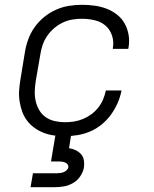

<svg xmlns="http://www.w3.org/2000/svg" viewBox="-20 -558 640 798"><path d="M250 8Q227 8 204.5 5Q182 2 161.5 -6Q141 -14 123.5 -26.5Q106 -39 93 -56Q80 -73 72.5 -93.5Q65 -114 61.5 -136.5Q58 -159 59.5 -182Q61 -205 65 -228L83 -338Q87 -365 96.5 -392Q106 -419 122.5 -443Q139 -467 162 -486Q185 -505 211.5 -517Q238 -529 265.5 -533.5Q293 -538 320 -538Q347 -538 373 -534.5Q399 -531 422.5 -522Q446 -513 466 -497.5Q486 -482 498 -460.5Q510 -439 514.5 -413Q519 -387 514 -360Q514 -359 513.5 -357.5Q513 -356 513 -355H449Q449 -356 449 -357Q449 -358 449 -359Q454 -385 445.5 -410.5Q437 -436 418 -452Q399 -468 373 -474Q347 -480 320 -480Q300 -480 279.5 -476.5Q259 -473 239.5 -463.5Q220 -454 203.5 -439.5Q187 -425 175 -407Q163 -389 156.5 -369Q150 -349 147 -328L128 -218Q125 -197 124.5 -176Q124 -155 129 -135Q134 -115 144.5 -98Q155 -81 171.5 -70Q188 -59 208.5 -54.5Q229 -50 250 -50Q269 -50 288 -53Q307 -56 325 -63.5Q343 -71 359.5 -83Q376 -95 388.5 -111Q401 -127 408.5 -145Q416 -163 420 -182H485Q480 -155 469 -130Q458 -105 441.5 -82Q425 -59 403 -41Q381 -23 355.5 -12Q330 -1 303 3.5Q276 8 250 8ZM107 220 117 162H217Q224 162 231 161Q238 160 244.5 157.5Q251 155 256.5 150Q262 145 264 138Q264 138 264 138Q264 138 264 138Q265 131 261 125.5Q257 120 251 117.5Q245 115 238.5 114Q232 113 225 113H192L211 0H276L267 58Q281 60 294 66Q307 72 316.5 82.5Q326 93 328.5 107.5Q331 122 329 137Q326 156 314 174Q302 192 284 202.5Q266 213 246.5 216.5Q227 220 207 220Z"/></svg>

Font: Iosevka Curly LtExObl
Style: Regular
Weight: 300
Width: 7
Italic angle: -9°
Monospace: yes
Designer: Belleve Invis
Foundry: Belleve Invis
Version: Version 11.1.0; ttfautohint (v1.8.3)